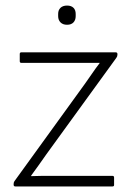

<svg xmlns="http://www.w3.org/2000/svg" viewBox="-20 -670 470 690"><path d="M35 0Q29 0 29 -6V-9Q29 -15 32 -19L286 -370Q299 -388 311.5 -406.5Q324 -425 338 -443V-444Q314 -444 290.5 -444Q267 -444 243 -444H57Q51 -444 51 -450V-476Q51 -482 57 -482H395Q402 -482 402 -476V-473Q402 -470 401 -467.5Q400 -465 398 -462L147 -116Q133 -96 119.5 -77Q106 -58 92 -39V-37Q112 -38 132 -38Q152 -38 173 -38H384Q390 -38 390 -32V-5Q390 0 384 0ZM221 -581Q206 -581 197.5 -589.5Q189 -598 189 -612V-620Q189 -634 197.5 -642Q206 -650 221 -650Q236 -650 244 -642Q252 -634 252 -620V-612Q252 -598 244 -589.5Q236 -581 221 -581Z"/></svg>

Font: Sofia Sans Semi Condensed ExtraLight
Style: Regular
Weight: 250
Version: Version 4.100